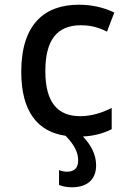

<svg xmlns="http://www.w3.org/2000/svg" viewBox="-20 -569 570 813"><path d="M284 224C353 224 387 188 387 131C387 85 365 44 331 9C374 7 416 -3 453 -22V-112C410 -90 364 -77 320 -77C225 -77 172 -134 172 -268C172 -399 221 -462 322 -462C361 -462 393 -455 433 -435L464 -516C418 -538 368 -549 314 -549C169 -549 70 -467 70 -265C70 -97 139 -11 258 6C296 46 311 77 311 110C311 142 295 158 264 158C250 158 238 155 230 151V214C244 220 262 224 284 224Z"/></svg>

Font: Noto Sans Mono Condensed Medium
Style: Regular
Weight: 500
Width: 3
Designer: Monotype Design Team
Foundry: Monotype Imaging Inc.
Version: Version 2.014